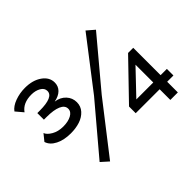

<svg xmlns="http://www.w3.org/2000/svg" viewBox="-148 -993 1260 1260"><g transform="rotate(-45 482.5 -362.5)"><path d="M29.8 -389.2 66.9 -435.1Q75.2 -412.1 108.9 -392.6Q142.6 -373 189.9 -373Q234.9 -373 264.9 -389.2Q294.9 -405.3 294.9 -433.1Q294.9 -463.4 258.5 -479.2Q222.2 -495.1 154.8 -495.1H130.9V-556.2H153.8Q280.8 -556.2 280.8 -611.8Q280.8 -638.7 253.4 -654.3Q226.1 -669.9 189 -669.9Q110.8 -669.9 75.2 -619.1L32.2 -669.9Q52.2 -698.2 96.7 -714.6Q141.1 -731 190.9 -731Q261.7 -731 307.9 -698.5Q354 -666 354 -617.2Q354 -583 331.1 -560.1Q308.1 -537.1 265.1 -528.8Q310.5 -522.5 337.9 -492.9Q365.2 -463.4 365.2 -422.9Q365.2 -385.3 340.6 -358.2Q315.9 -331.1 277.6 -318.6Q239.3 -306.2 192.9 -306.2Q130.4 -306.2 86.2 -328.4Q42 -350.6 29.8 -389.2ZM192.9 -40 474.1 -373 737.8 -715.8 790 -670.9 514.2 -341.8 244.1 5.9ZM809.1 0V-99.1H586.9V-161.1L831.1 -414.1H878.9V-160.2H937V-99.1H878.9V0ZM653.8 -160.2H811V-325.2Z"/></g></svg>

Font: Rawline SemiBold
Style: Regular
Weight: 600
Designer: Matt McInerney, Pablo Impallari, Rodrigo Fuenzalida
Foundry: Matt McInerney, Pablo Impallari, Rodrigo Fuenzalida
Version: Version 4.020;PS 004.020;hotconv 1.0.88;makeotf.lib2.5.64775